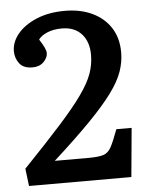

<svg xmlns="http://www.w3.org/2000/svg" viewBox="-52 -757 621 800"><g transform="rotate(-5 258.5 -357.0)"><path d="M37 0 28 -73Q124 -173 185.5 -241.5Q247 -310 281 -358Q315 -406 328.5 -444Q342 -482 342 -522Q342 -577 312.5 -609.5Q283 -642 230 -642Q195 -642 169 -631Q143 -620 132 -604Q159 -563 159 -546Q159 -526 141.5 -508.5Q124 -491 95 -491Q57 -491 40 -513.5Q23 -536 23 -565Q23 -603 51 -637Q79 -671 130 -692.5Q181 -714 249 -714Q314 -714 363.5 -690.5Q413 -667 440.5 -624Q468 -581 468 -521Q468 -481 454 -441Q440 -401 405 -353.5Q370 -306 308.5 -243Q247 -180 153 -95H296Q336 -95 356.5 -101.5Q377 -108 389.5 -131.5Q402 -155 420 -204H484L465 0Z"/></g></svg>

Font: Literata 12pt Medium
Style: Regular
Weight: 500
Designer: Latin by Veronika Burian and Jose Scaglione. Greek by Irene Vlachou. Cyrillic by Vera Evstafieva.
Foundry: TypeTogether
Version: Version 3.002